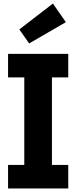

<svg xmlns="http://www.w3.org/2000/svg" viewBox="-20 -1063 430 1083"><path d="M25.5 -626.5V-759H365V-626.5H273V-132.5H365V0H25.5V-132.5H117V-626.5ZM278.5 -1043 351.5 -938 144.5 -818 89 -897Z"/></svg>

Font: Hepta Slab
Style: Bold
Weight: 700
Designer: Michael LaGattuta
Foundry: Michael LaGattuta
Version: Version 1.100